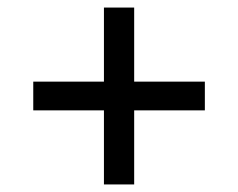

<svg xmlns="http://www.w3.org/2000/svg" viewBox="-20 -604 630 508"><path d="M255 -116V-312H68V-388H255V-584H335V-388H522V-312H335V-116Z"/></svg>

Font: HostGroteskRegular
Style: Regular
Weight: 400
Designer: Doukan Karapınar based on Poppins by Indian Type Foundry, Jonny Pinhorn
Foundry: Element Type
Version: Version 1.001; ttfautohint (v1.8.4.7-5d5b)